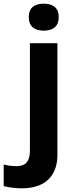

<svg xmlns="http://www.w3.org/2000/svg" viewBox="-84 -780 409 1040"><path d="M72 -687C72 -632 108 -614 153 -614C197 -614 234 -632 234 -687C234 -743 197 -760 153 -760C108 -760 72 -743 72 -687ZM34 240C174 240 227 159 227 59V-546H78V37C78 103 46 120 6 120C-21 120 -40 117 -64 111V228C-40 235 0 240 34 240Z"/></svg>

Font: Noto Kufi Arabic
Style: Bold
Weight: 700
Designer: Monotype Design Team, David Williams, Khaled Hosny
Foundry: Google LLC
Version: Version 2.109